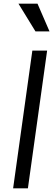

<svg xmlns="http://www.w3.org/2000/svg" viewBox="-20 -1019 297 1039"><path d="M51 0 155 -745H235L131 0ZM172 -849 80 -999H183L248 -849Z"/></svg>

Font: Plus Jakarta Sans
Style: Italic
Weight: 400
Italic angle: -8°
Designer: Gumpita Rahayu
Foundry: Tokotype
Version: Version 2.006